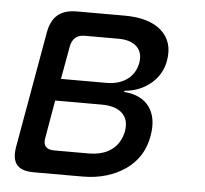

<svg xmlns="http://www.w3.org/2000/svg" viewBox="-44 -597 689 644"><g transform="rotate(5 300.0 -275.0)"><path d="M92 0Q51 0 35 -19.5Q19 -39 26 -80L95 -470Q102 -511 125 -530.5Q148 -550 189 -550H350Q433 -550 474.5 -513Q516 -476 505 -412Q497 -365 460 -334Q423 -303 372 -299L371 -295Q431 -290 457 -252.5Q483 -215 472 -155Q466 -119 448 -90.5Q430 -62 401.5 -42Q373 -22 336.5 -11Q300 0 256 0ZM143 -246 121 -119Q117 -99 125.5 -89Q134 -79 154 -79H270Q318 -79 347.5 -101Q377 -123 385 -163Q392 -202 369.5 -224Q347 -246 299 -246ZM223 -471Q203 -471 191.5 -461Q180 -451 176 -431L156 -320H309Q351 -320 378.5 -340Q406 -360 413 -396Q419 -431 398.5 -451Q378 -471 336 -471Z"/></g></svg>

Font: Maple Mono
Style: Italic
Weight: 400
Italic angle: -10°
Monospace: yes
Designer: subframe7536
Version: Version 7.300